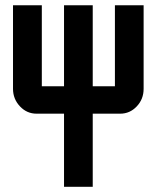

<svg xmlns="http://www.w3.org/2000/svg" viewBox="-20 -715 600 735"><path d="M120.1 -279.8Q83 -279.8 56.6 -307.6Q29.8 -335.9 29.8 -375V-694.8H140.1V-384.8H225.1V-694.8H335V-384.8H419.9V-694.8H529.8V-375Q529.8 -335.4 503.4 -307.6Q477.1 -279.8 439.9 -279.8H335V0H225.1V-279.8Z"/></svg>

Font: Horta
Style: Regular
Weight: 600
Width: 3
Version: Version 0.11